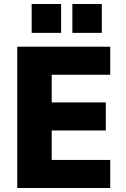

<svg xmlns="http://www.w3.org/2000/svg" viewBox="-20 -938 627 958"><path d="M66 0V-705H530V-565H238V-427H508V-287H238V-140H530V0ZM341 -774V-918H488V-774ZM138 -774V-918H285V-774Z"/></svg>

Font: Nunito Sans 10pt SemiCondensed Black
Style: Regular
Weight: 900
Width: 4
Designer: Vernon Adams
Foundry: Vernon Adams
Version: Version 3.101;gftools[0.9.27]